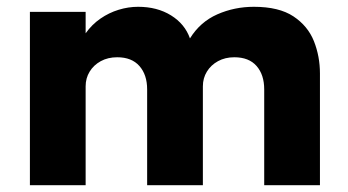

<svg xmlns="http://www.w3.org/2000/svg" viewBox="-20 -545 1025 565"><path d="M68 0V-510H232V-447Q250.5 -473 275.5 -490.2Q300.5 -507.5 329 -516.2Q357.5 -525 386.5 -525Q442.5 -525 483.2 -499.8Q524 -474.5 539 -432Q569 -480.5 619.5 -502.8Q670 -525 727 -525Q801 -525 843.5 -496.8Q886 -468.5 903.8 -423.8Q921.5 -379 921.5 -329V0H757.5V-282Q757.5 -325 735 -350.8Q712.5 -376.5 669.5 -376.5Q642.5 -376.5 621.5 -365Q600.5 -353.5 588.8 -334.2Q577 -315 577 -291V0H413V-282Q413 -325 390.2 -350.8Q367.5 -376.5 325 -376.5Q297.5 -376.5 276.5 -365Q255.5 -353.5 243.8 -334.2Q232 -315 232 -291V0Z"/></svg>

Font: Geologica Thin Roman
Style: Bold
Weight: 700
Version: Version 1.010;gftools[0.9.28]